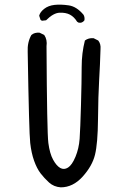

<svg xmlns="http://www.w3.org/2000/svg" viewBox="-20 -804 540 816"><path d="M238.3 -7.8Q209 -9.8 188.5 -28.3Q168 -46.9 152.3 -67.4Q136.7 -87.9 125 -120.6Q113.3 -153.3 108.4 -196.3Q103.5 -239.3 97.7 -584Q95.7 -624 113.3 -655.3Q127 -667 148.4 -665L168 -655.3Q181.6 -635.7 177.7 -607.4Q179.7 -241.2 185.5 -196.3Q191.4 -151.4 205.6 -125.5Q219.7 -99.6 235.8 -90.3Q252 -81.1 269 -91.8Q286.1 -102.5 300.8 -137.7Q315.4 -172.9 318.4 -213.9Q321.3 -254.9 324.2 -357.9Q327.1 -460.9 327.1 -519.5Q327.1 -578.1 340.8 -631.8Q356.4 -643.6 377.9 -641.6L397.5 -631.8Q409.2 -617.2 407.2 -595.7Q405.3 -529.3 401.4 -463.9Q397.5 -398.4 396.5 -296.4Q395.5 -194.3 383.8 -146.5Q372.1 -98.6 331.1 -53.2Q290 -7.8 238.3 -7.8ZM313.5 -708 307.6 -711.9Q294.9 -732.4 277.3 -741.7Q259.8 -751 233.4 -750Q207 -749 175.8 -717.8L158.2 -715.8L152.3 -719.7L146.5 -737.3Q150.4 -752.9 168 -766.6Q185.5 -780.3 211.9 -783.2Q238.3 -786.1 272 -781.2Q305.7 -776.4 335 -741.2Q340.8 -731.4 338.9 -717.8Q329.1 -704.1 313.5 -708Z"/></svg>

Font: JasonHandwriting1
Style: Regular
Weight: 400
Version: Version 1.48.20